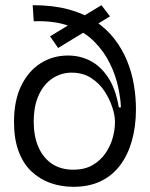

<svg xmlns="http://www.w3.org/2000/svg" viewBox="-20 -707 578 740"><path d="M263 13Q215 13 173.5 -2Q132 -17 100.5 -47Q69 -77 51.5 -124.5Q34 -172 34 -237Q34 -320 62 -377Q90 -434 137 -463.5Q184 -493 242 -493Q289 -493 328.5 -472.5Q368 -452 397 -408Q426 -364 438 -293H446Q445 -326 435.5 -371Q426 -416 404 -461.5Q382 -507 344.5 -545.5Q307 -584 249 -606Q191 -628 110 -625L106 -687Q184 -687 243.5 -671Q303 -655 347 -625.5Q391 -596 421 -557Q451 -518 469.5 -473Q488 -428 496 -380Q504 -332 504 -286Q504 -220 488.5 -165Q473 -110 443 -70Q413 -30 368 -8.5Q323 13 263 13ZM262 -53Q307 -53 337.5 -71Q368 -89 387 -117Q406 -145 414.5 -176Q423 -207 423 -234V-241Q423 -262 413 -293Q403 -324 383.5 -354.5Q364 -385 332 -406Q300 -427 256 -427Q216 -427 182.5 -405Q149 -383 129.5 -341Q110 -299 110 -237Q110 -182 128 -140.5Q146 -99 180 -76Q214 -53 262 -53ZM173 -567 371 -687 404 -644 204 -522Z"/></svg>

Font: Bricolage Grotesque 48pt Condensed ExtraBold Light
Style: Regular
Weight: 300
Version: Version 1.000;gftools[0.9.30]